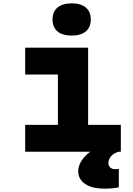

<svg xmlns="http://www.w3.org/2000/svg" viewBox="-20 -904 790 1144"><path d="M130 -620H505V-160H700V0H130V-160H325V-460H130ZM407 -692Q352 -692 322.5 -717Q293 -742 293 -788Q293 -834 322.5 -859Q352 -884 407 -884Q462 -884 491.5 -859Q521 -834 521 -788Q521 -742 491.5 -717Q462 -692 407 -692ZM602 220Q529 220 487.5 192Q446 164 446 116Q446 86 465 55Q484 24 518 0L602 -4L688 0Q660 7 643 25.5Q626 44 626 68Q626 84 637 94Q648 104 667 104Q675 104 680 103.5Q685 103 688 102V212Q676 215 654.5 217.5Q633 220 602 220Z"/></svg>

Font: Martian Mono SemiExpanded ExtraBold
Style: Regular
Weight: 800
Width: 6
Designer: Roman Shamin
Foundry: Evil Martians
Version: Version 1.000